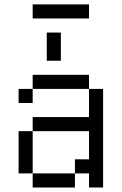

<svg xmlns="http://www.w3.org/2000/svg" viewBox="-20 -832 540 852"><path d="M375 -750H125V-812.5H375ZM62.5 -250H125V-62.5H62.5ZM62.5 -437.5H125V-375H62.5ZM125 -62.5H312.5V0H125ZM125 -312.5H375V-437.5H437.5V0H375V-62.5H312.5V-125H375V-250H125ZM125 -500H375V-437.5H125ZM187.5 -687.5H250V-562.5H187.5Z"/></svg>

Font: 寒蝉点阵体 16px
Style: Regular
Weight: 400
Designer: Designed by Warren2060
Foundry: ChillType
Version: Version 1.000